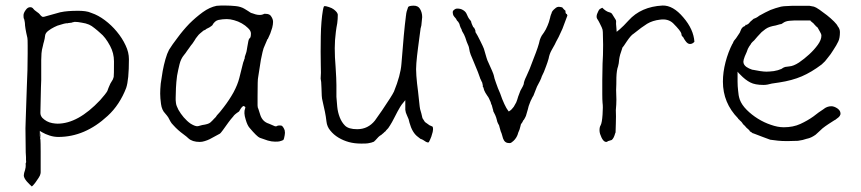

<svg xmlns="http://www.w3.org/2000/svg" viewBox="-20 -503 3113 694"><path d="M342 -141Q351 -151 358.5 -160.5Q366 -170 368 -174Q370 -179 372 -185L375 -192Q378 -200 379 -201Q382 -205 388 -216Q390 -221 391 -225Q392 -229 392 -281Q392 -311 378 -337Q361 -369 342 -384Q337 -388 333 -392Q328 -396 322 -401Q311 -410 302 -414Q290 -419 276 -421Q261 -424 250 -424Q248 -424 241 -422Q239 -421 239 -421H238Q234 -420 230 -420Q227 -420 225 -419Q224 -419 221 -419H220Q212 -418 200 -414Q187 -411 176 -405Q164 -399 155 -392Q144 -384 143 -374Q142 -364 139 -353Q138 -350 137 -346Q136 -341 135 -337Q131 -323 130 -310.5Q129 -298 129 -286V-214Q129 -201 128 -187Q127 -164 127 -141Q126 -118 126 -95Q126 -85 133 -77Q140 -70 149 -65Q158 -60 169 -58Q180 -56 188 -56Q262 -56 342 -141ZM95 171Q88 165 77 153Q66 140 66 131Q66 124 71 110V109Q73 103 73 96Q72 86 74 85Q75 85 74 75Q74 66 74 65Q73 57 73 48Q73 3 72 -39L73 -72Q74 -92 77 -190Q80 -250 80 -310V-338Q80 -362 79 -366Q70 -404 70 -420Q70 -422 69 -426L68 -431V-432Q67 -434 67 -434V-435L66 -436Q65 -439 65 -448Q65 -456 73 -467Q80 -477 89 -477Q95 -477 98 -474Q104 -466 112 -461Q122 -454 123 -452Q132 -440 138 -442Q190 -457 199 -459H200Q222 -464 263 -464Q275 -464 287.5 -462.5Q300 -461 311 -456Q335 -448 359 -430Q383 -412 402 -389Q422 -365 434 -339Q446 -314 446 -289Q446 -214 436 -185Q425 -156 408 -130Q391 -104 369 -84Q287 -8 191 -8Q175 -8 159.5 -13Q144 -18 132 -25L124 -30V-21V-12V-11L125 -7V2Q129 -13 126 -32L127 -26Q125 -14 126 -3Q127 15 127 45V120Q127 125 124 132Q120 140 114 148Q109 156 103 163Q99 168 95 171ZM138 -443 137 -442Q138 -442 138 -442Q138 -442 138 -443Z M729 -400Q726 -399 723 -396Q721 -395 720 -394V-395L719 -394Q718 -393 717 -393H716L715 -392Q709 -387 703 -382Q698 -378 693 -371Q687 -364 684 -358Q681 -353 676 -346Q670 -339 664 -330L656 -319Q651 -311 645 -304Q634 -291 629 -271Q624 -251 620 -229Q617 -206 616 -185Q615 -164 615 -150Q615 -150 615 -141Q615 -137 616 -131Q617 -121 625 -106Q633 -92 644 -79Q656 -65 669 -56Q687 -45 696 -47Q703 -49 711 -51Q733 -54 740 -60Q747 -66 754 -74Q761 -80 764 -86Q774 -96 789 -116Q809 -142 824 -169Q839 -197 845 -221Q858 -273 859 -277Q863 -287 863 -289L864 -290L865 -298Q866 -300 869 -310Q871 -315 872 -322Q873 -327 874 -334Q875 -340 876 -345Q877 -351 878 -356Q880 -360 880 -363H881L882 -364Q887 -367 887 -382Q887 -392 876 -402Q867 -411 854 -418.5Q841 -426 826 -430Q812 -434 800 -434Q785 -434 770 -431Q756 -428 747 -411Q746 -411 746 -410H745Q744 -409 742 -407H741Q739 -405 737 -404Q732 -402 729 -400ZM990 8Q986 9 974 9Q962 9 948 5Q933 0 919 -5Q909 -9 882 -41Q874 -50 868 -71Q860 -96 866 -111Q869 -117 862 -119L860 -120L858 -119Q853 -115 850 -110Q846 -103 844 -100Q827 -89 823 -82Q814 -72 806 -61Q794 -44 785.5 -32.5Q777 -21 775 -20Q772 -18 738 0Q730 4 720 7Q711 10 702 10Q675 10 661 -3Q655 -9 644 -17Q633 -25 624 -33Q615 -41 607 -50Q599 -58 596 -64Q592 -72 588 -79Q584 -85 577 -93Q565 -105 562 -127Q559 -149 559 -165Q559 -180 561 -201Q564 -223 568 -246Q572 -268 578 -289Q584 -310 591 -323Q602 -341 622 -367Q641 -393 664 -417Q687 -440 713 -459Q738 -477 763 -482Q772 -483 779 -483Q787 -483 794 -483Q812 -483 832 -481Q851 -479 864 -471Q870 -467 877 -463Q886 -456 892 -455Q898 -453 904 -451Q911 -449 919 -449H920Q927 -449 933 -452L935 -453Q936 -453 940 -453H939H940Q955 -453 960 -444Q967 -434 967 -424Q967 -415 964 -403Q958 -386 957 -382Q953 -373 948 -362H947Q943 -352 938 -341Q932 -329 929 -315Q923 -289 923 -287Q914 -228 913 -223Q911 -217 911 -156V-122Q911 -114 914 -109Q915 -105 921 -87Q929 -63 952 -56Q959 -53 973 -47Q979 -45 984 -49Q994 -50 996 -49H997Q999 -49 1003 -44Q1007 -38 1009 -32Q1011 -23 1009 -14Q1007 -1 1004 3Q1001 5 990 8Z M1447 -444 1448 -450V-452Q1448 -457 1455 -477Q1457 -482 1474 -482.5Q1491 -483 1498 -471Q1506 -458 1506 -441Q1504 -421 1503 -411Q1502 -405 1500 -399V-398Q1499 -391 1498 -383Q1497 -375 1491 -330Q1487 -300 1485 -275Q1483 -254 1485 -229Q1487 -202 1491 -173Q1496 -128 1497 -118Q1497 -112 1503 -93Q1505 -83 1507 -76L1516 -62L1530 -52L1531 -51Q1536 -49 1542 -46Q1544 -46 1545 -41Q1546 -36 1544 -26Q1543 -23 1539 -9Q1535 1 1534 3Q1532 7 1530 11L1527 12Q1520 11 1511 4Q1505 0 1500 -1Q1496 -4 1491 -8Q1470 -23 1460 -60Q1458 -68 1457 -72Q1453 -81 1451 -86Q1449 -91 1447 -96Q1446 -101 1445 -106Q1445 -111 1445 -121V-141L1432 -125Q1428 -120 1417 -100Q1411 -88 1404 -75Q1397 -61 1390 -50Q1384 -39 1375 -31L1374 -29L1370 -26L1366 -22L1361 -18L1359 -16Q1352 -12 1348 -8L1336 5Q1334 6 1332 9Q1323 13 1310 15Q1305 16 1286 16Q1261 16 1241 10.5Q1221 5 1203.5 -5.5Q1186 -16 1174 -31Q1162 -45 1160 -64Q1158 -82 1154.5 -99Q1151 -116 1147 -133Q1143 -149 1143 -157Q1143 -171 1142 -185Q1141 -195 1141 -205V-206Q1140 -213 1139 -219Q1139 -228 1140 -240Q1140 -248 1139.5 -269Q1139 -290 1139 -316.5Q1139 -343 1139.5 -371.5Q1140 -400 1142 -424Q1144 -448 1147 -465Q1149 -477 1151 -480H1152Q1152 -481 1154 -481Q1158 -481 1169 -477.5Q1180 -474 1186.5 -469Q1193 -464 1197 -459Q1201 -453 1201 -450Q1201 -434 1199 -419Q1196 -404 1194 -388Q1192 -373 1191 -358Q1190 -343 1190 -329Q1190 -296 1193 -262Q1196 -216 1196 -196V-153Q1196 -147 1199 -117Q1201 -97 1208 -79Q1215 -61 1227 -49Q1240 -36 1271 -36Q1291 -36 1307 -44Q1323 -52 1335 -67Q1346 -82 1361 -104Q1397 -157 1404 -172Q1428 -231 1431 -272Q1440 -390 1447 -443Z M1717 -217Q1716 -217 1716 -219Q1712 -233 1690 -285Q1679 -310 1678 -316Q1675 -335 1672 -340Q1670 -345 1667 -352Q1665 -359 1662 -367Q1657 -380 1654 -384Q1651 -389 1650 -391Q1649 -397 1645 -403Q1643 -408 1642 -411Q1641 -418 1635 -426H1634Q1633 -428 1631 -430Q1629 -433 1628 -436H1627V-437Q1622 -442 1619 -447V-446Q1619 -447 1619 -447Q1617 -451 1616.5 -457.5Q1616 -464 1621 -467Q1626 -472 1633 -472Q1645 -472 1653 -467Q1662 -462 1666 -454Q1672 -439 1678 -432Q1681 -429 1683 -425Q1683 -422 1686 -415L1691 -404H1693Q1695 -401 1697 -396L1699 -390L1698 -388L1701 -383Q1704 -379 1716 -355Q1726 -335 1729 -327Q1741 -284 1744 -280Q1763 -239 1765 -230Q1766 -222 1773 -203Q1779 -185 1788 -165Q1795 -144 1803 -127Q1811 -110 1816 -104L1819 -100L1822 -102Q1829 -106 1837 -117Q1843 -127 1846 -133Q1850 -143 1853 -154Q1856 -163 1861 -175Q1872 -194 1872 -197L1873 -198Q1873 -208 1883 -228Q1893 -248 1909 -292Q1927 -337 1931 -358Q1933 -364 1934 -366Q1936 -369 1938 -374Q1947 -386 1953 -397Q1960 -411 1964 -423Q1967 -433 1969 -441V-442Q1971 -450 1974 -456V-457Q1976 -464 1986 -472Q1994 -480 2004 -478Q2012 -477 2014 -475V-474Q2020 -467 2023 -465L2024 -464V-461Q2024 -453 2029 -452L2031 -447Q2017 -410 2013 -399Q1997 -363 1990 -352Q1989 -348 1974 -322Q1966 -308 1963 -291Q1959 -277 1954 -264Q1950 -252 1946 -243Q1936 -223 1936 -220Q1935 -216 1921 -190Q1917 -181 1908 -157Q1905 -153 1901 -144Q1898 -139 1896 -133Q1890 -119 1888 -108Q1883 -89 1881 -84Q1878 -77 1873 -69H1872L1868 -61Q1866 -58 1863 -54Q1861 -48 1861 -46L1858 -35Q1855 -29 1853 -23Q1852 -18 1849 -11.5Q1846 -5 1841 1Q1836 7 1830 11Q1826 15 1819 14Q1808 14 1802 5Q1798 -1 1795 -14Q1793 -22 1790 -28Q1788 -34 1786 -42Q1785 -50 1780 -57Q1777 -63 1776 -69Q1774 -78 1770 -87Q1764 -99 1763 -101Q1763 -105 1761 -110L1757 -125H1756Q1755 -130 1754 -132V-133Q1746 -152 1742 -156Q1733 -169 1730 -177Q1729 -182 1728 -184V-185L1727 -187Q1725 -189 1725 -191Q1726 -195 1724 -199Q1724 -201 1723.5 -202.5Q1723 -204 1722.5 -205.5Q1722 -207 1721 -208ZM1841 1Q1841 1 1841 2ZM1678 -432Q1679 -432 1679 -432Z M2178 7Q2174 10 2172 10Q2159 11 2149 -19Q2147 -26 2147 -32Q2147 -44 2151 -50Q2156 -59 2158 -89Q2160 -118 2158 -131Q2157 -142 2157 -163V-214Q2157 -245 2158 -273Q2160 -302 2160 -341Q2159 -380 2159 -387Q2159 -396 2155 -404Q2152 -410 2148 -418.5Q2144 -427 2138 -436Q2135 -442 2138 -452Q2143 -464 2145 -467Q2147 -470 2151 -472Q2154 -473 2157 -475Q2170 -462 2181 -459Q2191 -457 2194 -450Q2200 -441 2204 -434Q2207 -430 2207 -426Q2206 -419 2208 -402L2209 -388L2220 -397Q2233 -408 2252 -429Q2297 -479 2375 -483Q2413 -484 2450 -440Q2487 -397 2490 -352Q2483 -344 2474 -344Q2465 -344 2457 -356Q2454 -360 2453 -362Q2451 -368 2445 -373Q2443 -376 2443 -381Q2441 -391 2413 -419Q2395 -436 2366 -432Q2339 -429 2319 -417Q2301 -406 2270 -381Q2261 -376 2246 -354Q2233 -334 2230 -331L2229 -330V-328Q2220 -304 2218 -288Q2217 -273 2214 -263Q2209 -250 2208 -223Q2208 -197 2207 -178Q2208 -159 2208 -142.5Q2208 -126 2206 -105Q2207 -84 2206 -56L2205 -24Q2204 -23 2202.5 -17.5Q2201 -12 2198 -6Q2195 0 2191 3Q2184 5 2178 7Z M2662 -60Q2660 -63 2654 -68Q2652 -71 2650 -72Q2649 -73 2648 -74V-75Q2593 -131 2593 -208Q2593 -242 2602.5 -278.5Q2612 -315 2628 -346H2629Q2630 -351 2633 -355.5Q2636 -360 2639 -363L2640 -364L2652 -382Q2655 -386 2656 -390Q2658 -394 2660 -399Q2662 -402 2664.5 -404.5Q2667 -407 2671 -408L2672 -409H2674V-411V-413H2676H2677H2678Q2680 -414 2682 -415Q2686 -417 2689 -421Q2692 -425 2696 -428Q2700 -431 2704 -435Q2716 -439 2724 -446Q2747 -459 2765 -467Q2783 -474 2803 -479Q2814 -481 2823 -481Q2832 -481 2843 -482H2892Q2898 -482 2906 -482Q2913 -481 2922 -479Q2929 -477 2942 -468Q2955 -459 2969 -448Q2983 -437 2995 -425Q3006 -414 3008 -408L3009 -407Q3016 -398 3016 -387Q3016 -365 3010 -353Q3004 -340 2992 -322Q2987 -314 2982.5 -307.5Q2978 -301 2972 -294Q2967 -287 2962 -281.5Q2957 -276 2950 -270Q2913 -242 2878 -227Q2843 -212 2797 -205L2770 -201Q2753 -196 2740 -196Q2709 -196 2692 -205Q2674 -214 2655 -234L2650 -239L2646 -244V-237V-231V-208Q2646 -192 2648 -175Q2649 -158 2654 -143Q2661 -124 2679 -106Q2697 -88 2719.5 -74Q2742 -60 2766 -52Q2791 -43 2813 -43Q2847 -43 2873 -55Q2899 -67 2920 -82Q2930 -90 2939 -96.5Q2948 -103 2956 -108Q2969 -119 2985 -119Q2995 -119 3007 -111Q3018 -103 3018 -93V-90Q3016 -83 3011 -79Q3004 -73 2998 -69H2997Q2986 -62 2974.5 -54.5Q2963 -47 2953 -39Q2945 -32 2939 -26L2928 -16Q2921 -11 2914 -7.5Q2907 -4 2899 -2H2898Q2881 4 2864 6Q2846 7 2826 7Q2806 7 2792 5.5Q2778 4 2764 2L2737 -8Q2723 -13 2703 -21Q2701 -21 2700 -22Q2699 -23 2697 -24V-25H2696Q2692 -27 2691 -28L2690 -29V-30Q2686 -35 2682 -38Q2678 -41 2675 -45Q2672 -49 2668 -52Q2665 -55 2662 -60ZM2679 -315Q2677 -310 2672 -299Q2667 -286 2667 -280Q2667 -269 2678 -261Q2687 -255 2699 -251H2700Q2714 -248 2728 -246Q2742 -244 2750 -244Q2760 -244 2777 -246Q2794 -249 2802 -253H2803Q2813 -260 2818 -261Q2823 -262 2833 -263Q2848 -264 2868 -277Q2887 -290 2905 -306.5Q2923 -323 2936 -341Q2949 -359 2949 -374Q2949 -380 2944 -388Q2940 -396 2935 -404L2933 -405V-406Q2929 -407 2928 -410Q2925 -414 2922 -416V-417Q2917 -421 2915 -423L2910 -427V-428L2909 -429H2908H2907H2851Q2843 -429 2835 -428Q2819 -427 2809 -419Q2806 -417 2804 -416Q2803 -416 2803 -416Q2801 -416 2798 -415L2784 -411Q2772 -409 2763 -406Q2754 -403 2747 -398Q2740 -393 2733 -387Q2726 -380 2718 -371Q2710 -362 2706 -357Q2700 -352 2695 -346V-345Q2692 -340 2688 -335Q2683 -328 2679 -315Z"/></svg>

Font: ToneOZ-Tsuipita-TC
Style: Tsuipita-TC
Weight: 400
Designer: :Jeffrey Xuan (Chih-Lin Hsuan)  :
Foundry: jeffreyx@gmail.com, cjkFonts.io
Version: Version 0.24071